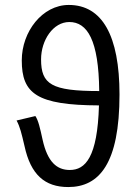

<svg xmlns="http://www.w3.org/2000/svg" viewBox="-20 -744 562 776"><path d="M146 -504C146 -582 195 -655 260 -655C333 -655 379 -582 381 -376C188 -376 146 -403 146 -504ZM256 12C381 12 463 -83 463 -362C463 -600 393 -724 258 -724C151 -724 68 -616 68 -500C68 -366 128 -319 380 -318C374 -108 325 -57 262 -57C210 -57 172 -89 152 -180C142 -226 135 -257 123 -275L47 -257C61 -231 67 -205 79 -154C104 -38 161 12 256 12Z"/></svg>

Font: DAIFUKU Sans
Style: Regular
Weight: 400
Designer: Original font ‘Source Han Sans JP’ : Paul D. Hunt
Foundry: Daifuku
Version: Version 1.000